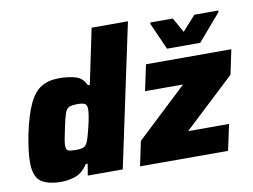

<svg xmlns="http://www.w3.org/2000/svg" viewBox="-80 -859 1298 984"><g transform="rotate(-10 569.5 -367.5)"><path d="M165 8Q92 8 57 -18.5Q22 -45 22 -119Q22 -145 26 -179Q30 -213 38 -255Q59 -358 86 -415Q113 -472 151 -494.5Q189 -517 243 -517Q290 -517 327.5 -506.5Q365 -496 383 -456H393L453 -743H642L484 0H302L312 -60H302Q274 -17 237.5 -4.5Q201 8 165 8ZM266 -140Q293 -140 306 -146Q319 -152 327 -172Q332 -184 338 -206Q344 -228 350 -253Q356 -278 359.5 -300.5Q363 -323 363 -335Q363 -356 352.5 -363Q342 -370 313 -370Q285 -370 270.5 -364Q256 -358 247.5 -334Q239 -310 228 -255Q214 -194 214 -171Q214 -149 226 -144.5Q238 -140 266 -140ZM574 0 601 -128 864 -375H666L695 -510H1139L1112 -382L848 -135H1061L1032 0ZM815 -570 753 -709 754 -717H871L914 -640L983 -717H1108L1107 -709L988 -570Z"/></g></svg>

Font: Saira ExtraBold
Style: Italic
Weight: 800
Italic angle: -12°
Designer: Hector Gatti with collaboration of the Omnibus-Type team
Foundry: Omnibus-Type
Version: Version 1.100; ttfautohint (v1.8.3)